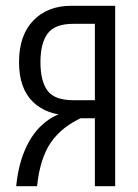

<svg xmlns="http://www.w3.org/2000/svg" viewBox="-20 -645 478 665"><path d="M308.6 -235.4H246.1L238.3 -245.1H227.5Q142.6 -245.1 94.2 -292Q45.9 -338.9 45.9 -429.7Q45.9 -522.5 95.2 -573.7Q144.5 -625 227.5 -625H378.9V0H308.6ZM265.6 -264.6V-238.3Q193.4 -206.1 155.8 -150.9Q118.2 -95.7 108.4 0H36.1Q43.9 -81.1 73.2 -140.6Q102.5 -200.2 151.4 -232.4Q200.2 -264.6 265.6 -264.6ZM308.6 -297.9V-562.5H234.4Q169.9 -562.5 145 -528.8Q120.1 -495.1 120.1 -429.7Q120.1 -364.3 144.5 -331.1Q168.9 -297.9 234.4 -297.9Z"/></svg>

Font: Sudo Var
Style: Regular
Weight: 400
Monospace: yes
Designer: Jens Kutilek
Foundry: Jens Kutilek
Version: Version 0.065;FEAKit 1.0